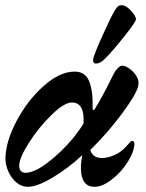

<svg xmlns="http://www.w3.org/2000/svg" viewBox="-20 -706 564 740"><path d="M1 -93Q1 -158 43 -238Q85 -318 147.5 -374Q210 -430 268 -430Q309 -430 324 -392Q339 -354 337 -288Q337 -283 340 -282Q343 -281 346 -287Q373 -330 408 -401L419 -423Q426 -436 435 -444.5Q444 -453 451 -453Q462 -453 477.5 -442.5Q493 -432 503.5 -416.5Q514 -401 514 -386Q514 -380 512 -372Q504 -341 450.5 -268.5Q397 -196 328 -128Q337 -97 373 -97Q396 -97 421.5 -108.5Q447 -120 465 -140Q470 -146 478 -154.5Q486 -163 487 -163Q498 -163 498 -153Q498 -123 473 -83Q448 -43 411.5 -14.5Q375 14 344 14Q319 14 306 -3Q293 -20 292 -52Q291 -76 297 -108Q246 -60 185 -23Q124 14 87 14Q63 14 43 -3Q23 -20 12 -45.5Q1 -71 1 -93ZM263 -175Q291 -211 302 -230Q307 -311 257 -311Q228 -311 179 -263.5Q130 -216 92 -156.5Q54 -97 54 -67Q54 -54 60.5 -47Q67 -40 78 -40Q112 -40 163.5 -79Q215 -118 263 -175ZM339 -478Q342 -495 374 -566.5Q406 -638 422 -665Q430 -678 435 -682Q440 -686 450 -686Q465 -686 484.5 -665Q504 -644 504 -632Q504 -622 458.5 -565Q413 -508 385 -480Q366 -461 351 -461Q337 -461 339 -478Z"/></svg>

Font: EB Garamond
Style: Bold Italic
Weight: 700
Italic angle: -17.2°
Designer: Georg Duffner and Octavio Pardo
Foundry: Georg Duffner
Version: Version 1.000